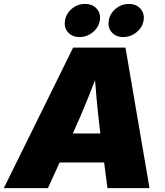

<svg xmlns="http://www.w3.org/2000/svg" viewBox="-49 -974 854 994"><path d="M-29.3 0 329.6 -727.5H600.6L725.1 0H507.3L470.7 -282.2Q459 -374 450.4 -469.7Q441.9 -565.4 436 -663.1H483.9Q446.3 -565.4 408 -469.7Q369.6 -374 327.6 -282.2L199.2 0ZM169.9 -132.8 194.8 -283.2H595.2L570.3 -132.8ZM589.4 -782.2Q551.3 -782.2 529.5 -806.9Q507.8 -831.5 514.2 -867.7Q520 -904.3 550 -929Q580.1 -953.6 618.2 -953.6Q656.2 -953.6 678.2 -929Q700.2 -904.3 694.3 -867.7Q688 -831.5 657.7 -806.9Q627.4 -782.2 589.4 -782.2ZM362.8 -782.2Q324.7 -782.2 303 -806.9Q281.2 -831.5 287.6 -867.7Q293.5 -904.3 323.2 -929Q353 -953.6 391.1 -953.6Q429.7 -953.6 451.7 -929Q473.6 -904.3 467.8 -867.7Q461.4 -831.5 431.2 -806.9Q400.9 -782.2 362.8 -782.2Z"/></svg>

Font: Inter 20pt Black
Style: Italic
Weight: 900
Italic angle: -9.3988°
Version: Version 4.001;git-66647c0bb